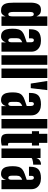

<svg xmlns="http://www.w3.org/2000/svg" viewBox="1326 -2224 907 3598"><g transform="rotate(90 1779.0 -425.5)"><path d="M179.2 7.8Q128.4 7.8 98.6 -10.7Q68.8 -29.3 54.2 -62Q39.6 -94.7 34.9 -138.7Q30.3 -182.6 30.3 -232.9V-551.3Q30.3 -635.7 60.3 -688Q90.3 -740.2 162.1 -740.2Q215.3 -740.2 243.9 -717.5Q272.5 -694.8 288.1 -654.3V-859.4H465.8V0H288.1V-77.6Q273.4 -38.1 249.3 -15.1Q225.1 7.8 179.2 7.8ZM246.1 -128.9Q271 -128.9 279.5 -148.9Q288.1 -168.9 288.1 -220.7V-528.8Q288.1 -554.7 280.5 -579.8Q272.9 -605 247.1 -605Q218.8 -605 211.4 -581.1Q204.1 -557.1 204.1 -528.8V-220.7Q204.1 -128.9 246.1 -128.9Z M666.5 7.8Q605.5 7.8 573.5 -20.5Q541.5 -48.8 529.8 -98.1Q518.1 -147.5 518.1 -210Q518.1 -276.9 531.2 -319.6Q544.4 -362.3 576.4 -389.6Q608.4 -417 664.6 -436L772.9 -473.1V-548.3Q772.9 -607.4 734.4 -607.4Q699.2 -607.4 699.2 -559.6V-515.6H529.3Q528.8 -519.5 528.8 -525.6Q528.8 -531.7 528.8 -539.6Q528.8 -648.9 580.3 -694.6Q631.8 -740.2 743.7 -740.2Q802.2 -740.2 848.6 -719.5Q895 -698.7 922.1 -658.2Q949.2 -617.7 949.2 -558.1V0H775.4V-86.9Q762.7 -41 733.4 -16.6Q704.1 7.8 666.5 7.8ZM735.4 -127.9Q756.8 -127.9 764.6 -146Q772.5 -164.1 772.5 -185.1V-389.2Q736.3 -374.5 716.3 -352.3Q696.3 -330.1 696.3 -287.1V-192.9Q696.3 -127.9 735.4 -127.9Z M1016.6 0V-859.4H1194.3V0Z M1264.6 0V-859.4H1442.4V0Z M1546.4 -548.8 1497.6 -859.4H1669.4L1632.3 -548.8Z M1859.9 7.8Q1798.8 7.8 1766.8 -20.5Q1734.9 -48.8 1723.1 -98.1Q1711.4 -147.5 1711.4 -210Q1711.4 -276.9 1724.6 -319.6Q1737.8 -362.3 1769.8 -389.6Q1801.8 -417 1857.9 -436L1966.3 -473.1V-548.3Q1966.3 -607.4 1927.7 -607.4Q1892.6 -607.4 1892.6 -559.6V-515.6H1722.7Q1722.2 -519.5 1722.2 -525.6Q1722.2 -531.7 1722.2 -539.6Q1722.2 -648.9 1773.7 -694.6Q1825.2 -740.2 1937 -740.2Q1995.6 -740.2 2042 -719.5Q2088.4 -698.7 2115.5 -658.2Q2142.6 -617.7 2142.6 -558.1V0H1968.8V-86.9Q1956.1 -41 1926.8 -16.6Q1897.5 7.8 1859.9 7.8ZM1928.7 -127.9Q1950.2 -127.9 1958 -146Q1965.8 -164.1 1965.8 -185.1V-389.2Q1929.7 -374.5 1909.7 -352.3Q1889.6 -330.1 1889.6 -287.1V-192.9Q1889.6 -127.9 1928.7 -127.9Z M2210 0V-859.4H2387.7V0Z M2608.4 7.8Q2537.6 7.8 2512.9 -22.2Q2488.3 -52.2 2488.3 -114.3V-570.8H2439V-704.1H2488.3V-859.4H2658.2V-704.1H2707.5V-570.8H2658.2V-155.3Q2658.2 -137.2 2664.1 -129.9Q2669.9 -122.6 2686.5 -122.6Q2698.2 -122.6 2707.5 -124.5V-5.4Q2701.7 -3.4 2670.9 2.2Q2640.1 7.8 2608.4 7.8Z M2763.2 0V-732.4H2940.9V-650.9Q2953.6 -693.4 2985.8 -717.3Q3018.1 -741.2 3066.9 -741.2V-595.2Q3045.4 -595.2 3015.6 -590.6Q2985.8 -585.9 2963.4 -577.9Q2940.9 -569.8 2940.9 -560.1V0Z M3243.2 7.8Q3182.1 7.8 3150.1 -20.5Q3118.2 -48.8 3106.4 -98.1Q3094.7 -147.5 3094.7 -210Q3094.7 -276.9 3107.9 -319.6Q3121.1 -362.3 3153.1 -389.6Q3185.1 -417 3241.2 -436L3349.6 -473.1V-548.3Q3349.6 -607.4 3311 -607.4Q3275.9 -607.4 3275.9 -559.6V-515.6H3106Q3105.5 -519.5 3105.5 -525.6Q3105.5 -531.7 3105.5 -539.6Q3105.5 -648.9 3157 -694.6Q3208.5 -740.2 3320.3 -740.2Q3378.9 -740.2 3425.3 -719.5Q3471.7 -698.7 3498.8 -658.2Q3525.9 -617.7 3525.9 -558.1V0H3352.1V-86.9Q3339.4 -41 3310.1 -16.6Q3280.8 7.8 3243.2 7.8ZM3312 -127.9Q3333.5 -127.9 3341.3 -146Q3349.1 -164.1 3349.1 -185.1V-389.2Q3313 -374.5 3293 -352.3Q3272.9 -330.1 3272.9 -287.1V-192.9Q3272.9 -127.9 3312 -127.9Z"/></g></svg>

Font: webenart
Style: Regular
Weight: 400
Designer: Vernon Adams
Foundry: Vernon Adams
Version: Version 2.116; ttfautohint (v1.8.3)